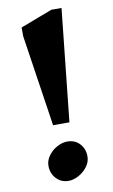

<svg xmlns="http://www.w3.org/2000/svg" viewBox="-90 -833 526 891"><g transform="rotate(-10 173.5 -388.0)"><path d="M133 -257 68 -688V-729L218 -786H266L210 -257ZM265 -87Q265 -61 248.5 -39Q232 -17 207.5 -3.5Q183 10 160 10Q125 10 102 -14.5Q79 -39 79 -75Q79 -100 95.5 -122.5Q112 -145 136.5 -158Q161 -171 184 -171Q220 -171 242.5 -147Q265 -123 265 -87Z"/></g></svg>

Font: Inknut Antiqua SemiBold
Style: Regular
Weight: 600
Designer: Claus Eggers Sørensen
Foundry: Claus Eggers Sørensen
Version: Version 1.003; ttfautohint (v1.8.2) -l 8 -r 50 -G 200 -x 14 